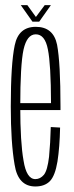

<svg xmlns="http://www.w3.org/2000/svg" viewBox="-20 -706 280 730"><path d="M114.5 3V-25Q80.5 -25 69.5 -95.5Q57 -165 57 -301Q57 -460 69.5 -517.5Q82.5 -575.5 116 -575.5Q151 -575.5 162 -518.5Q173.5 -462.5 174 -314H51.5V-287.5H210Q210 -295 210 -301Q210 -467 197 -536Q183 -604 116 -604Q50.5 -604 36 -534Q21 -463.5 21 -301Q21 -163.5 35.5 -80Q48.5 3 114.5 3ZM114.5 -25V3Q149.5 3 169.5 -17Q189.5 -37.5 198.5 -92Q207 -146.5 208.5 -221L173 -223Q171.5 -162 166.5 -110Q160.5 -58.5 147 -41.5Q133 -25 114.5 -25ZM103.5 -623.5H129L173.5 -686.5H150L116.5 -641.5L84 -686.5H59Z"/></svg>

Font: Anybody ExtraCondensed ExtraLight
Style: Regular
Weight: 250
Width: 2
Version: Version 1.113;gftools[0.9.25]